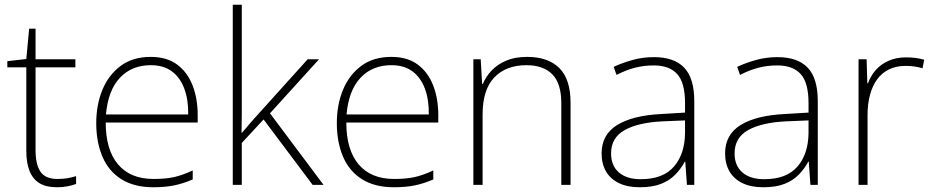

<svg xmlns="http://www.w3.org/2000/svg" viewBox="-20 -780 3935 810"><path d="M223 -25Q247 -25 266 -28.5Q285 -32 301 -37V-4Q285 2 265 6Q245 10 220 10Q174 10 146 -7.5Q118 -25 104.5 -59Q91 -93 91 -143V-496H11V-522L91 -531L103 -659H130V-530H298V-496H130V-146Q130 -87 150.5 -56Q171 -25 223 -25Z M616 -540Q684 -540 727.5 -507.5Q771 -475 792.5 -419.5Q814 -364 814 -294V-263H426Q426 -148 478 -86.5Q530 -25 628 -25Q677 -25 712.5 -32.5Q748 -40 793 -61V-23Q754 -6 715.5 2Q677 10 627 10Q546 10 492 -24Q438 -58 412 -119.5Q386 -181 386 -260Q386 -338 412 -401Q438 -464 489 -502Q540 -540 616 -540ZM616 -505Q536 -505 486 -452Q436 -399 427 -297H774Q775 -359 757.5 -406Q740 -453 705 -479Q670 -505 616 -505Z M1000 -381Q1000 -339 1000 -299.5Q1000 -260 999 -218Q1010 -230 1019 -241Q1028 -252 1037.5 -263Q1047 -274 1058 -286L1278 -530H1326L1119 -302L1345 0H1299L1092 -276L1000 -177V0H962V-760H1000Z M1631 -540Q1699 -540 1742.5 -507.5Q1786 -475 1807.5 -419.5Q1829 -364 1829 -294V-263H1441Q1441 -148 1493 -86.5Q1545 -25 1643 -25Q1692 -25 1727.5 -32.5Q1763 -40 1808 -61V-23Q1769 -6 1730.5 2Q1692 10 1642 10Q1561 10 1507 -24Q1453 -58 1427 -119.5Q1401 -181 1401 -260Q1401 -338 1427 -401Q1453 -464 1504 -502Q1555 -540 1631 -540ZM1631 -505Q1551 -505 1501 -452Q1451 -399 1442 -297H1789Q1790 -359 1772.5 -406Q1755 -453 1720 -479Q1685 -505 1631 -505Z M2204 -540Q2292 -540 2339.5 -493Q2387 -446 2387 -347V0H2348V-345Q2348 -428 2310 -466.5Q2272 -505 2201 -505Q2115 -505 2065.5 -453.5Q2016 -402 2016 -297V0H1977V-530H2008L2014 -426H2017Q2030 -457 2054 -482.5Q2078 -508 2115 -524Q2152 -540 2204 -540Z M2739 -539Q2824 -539 2866.5 -494.5Q2909 -450 2909 -353V0H2878L2871 -98H2869Q2853 -68 2828.5 -43Q2804 -18 2768 -4Q2732 10 2679 10Q2627 10 2591 -7.5Q2555 -25 2536.5 -57Q2518 -89 2518 -133Q2518 -212 2583.5 -252.5Q2649 -293 2770 -299L2870 -305V-345Q2870 -431 2837 -467.5Q2804 -504 2738 -504Q2697 -504 2659.5 -494.5Q2622 -485 2581 -464L2569 -498Q2608 -516 2650.5 -527.5Q2693 -539 2739 -539ZM2774 -268Q2672 -263 2615 -231Q2558 -199 2558 -133Q2558 -81 2591 -52.5Q2624 -24 2683 -24Q2777 -24 2823 -77Q2869 -130 2870 -219V-272Z M3260 -539Q3345 -539 3387.5 -494.5Q3430 -450 3430 -353V0H3399L3392 -98H3390Q3374 -68 3349.5 -43Q3325 -18 3289 -4Q3253 10 3200 10Q3148 10 3112 -7.5Q3076 -25 3057.5 -57Q3039 -89 3039 -133Q3039 -212 3104.5 -252.5Q3170 -293 3291 -299L3391 -305V-345Q3391 -431 3358 -467.5Q3325 -504 3259 -504Q3218 -504 3180.5 -494.5Q3143 -485 3102 -464L3090 -498Q3129 -516 3171.5 -527.5Q3214 -539 3260 -539ZM3295 -268Q3193 -263 3136 -231Q3079 -199 3079 -133Q3079 -81 3112 -52.5Q3145 -24 3204 -24Q3298 -24 3344 -77Q3390 -130 3391 -219V-272Z M3802 -538Q3824 -538 3843 -535.5Q3862 -533 3879 -528L3872 -492Q3854 -497 3838 -499.5Q3822 -502 3800 -502Q3761 -502 3731 -487.5Q3701 -473 3681 -446Q3661 -419 3650.5 -380.5Q3640 -342 3640 -295V0H3602V-530H3636L3639 -429H3642Q3653 -460 3674.5 -484.5Q3696 -509 3728.5 -523.5Q3761 -538 3802 -538Z"/></svg>

Font: Noto Sans Khmer ExtraLight
Style: Regular
Weight: 250
Version: Version 2.003